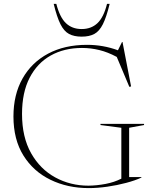

<svg xmlns="http://www.w3.org/2000/svg" viewBox="-20 -955 792 985"><path d="M642.5 -46.5H705.5V-44Q673.5 -29 627.2 -16.8Q581 -4.5 530.5 2.8Q480 10 435.5 10Q326.5 10 238.8 -32.8Q151 -75.5 100 -157.5Q49 -239.5 49 -357.5Q49 -469.5 95.5 -552Q142 -634.5 226.8 -679.8Q311.5 -725 426.5 -725Q509.5 -725 585 -697L606 -739.5H608.5L652.5 -511.5L643.5 -509.5L579 -663Q533.5 -687.5 489.5 -698.2Q445.5 -709 400.5 -709Q309.5 -709 240.2 -670.2Q171 -631.5 132 -556Q93 -480.5 93 -370.5Q93 -251.5 139.5 -169.2Q186 -87 263.5 -44.8Q341 -2.5 434 -2.5Q477 -3 521.8 -11.5Q566.5 -20 602.5 -38.5V-299.5L495.5 -313.5V-319.5H719V-313.5L642.5 -299.5ZM399 -806Q448 -806 480 -836.2Q512 -866.5 529 -935H542.5Q526 -867 507.8 -830.8Q489.5 -794.5 463.8 -780.8Q438 -767 399 -767Q360 -767 334.2 -780.8Q308.5 -794.5 290.2 -830.8Q272 -867 255.5 -935H269Q286.5 -866.5 318.2 -836.2Q350 -806 399 -806Z"/></svg>

Font: Newsreader Display ExtraLight
Style: Regular
Weight: 275
Designer: Hugues Gentile
Foundry: Production Type
Version: Version 1.001